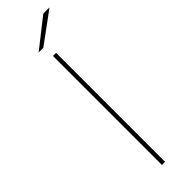

<svg xmlns="http://www.w3.org/2000/svg" viewBox="-293 -869 872 872"><g transform="rotate(-45 143.0 -433.5)"><path d="M133 -700H153V0H133ZM238 -867H278L128 -757H98Z"/></g></svg>

Font: Montserrat
Style: Regular
Weight: 400
Designer: Julieta Ulanovsky
Foundry: Julieta Ulanovsky
Version: Version 8.000